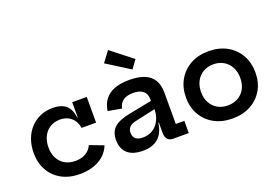

<svg xmlns="http://www.w3.org/2000/svg" viewBox="-111 -1168 2180 1514"><g transform="rotate(-20 979.0 -411.0)"><path d="M339 10.5Q250.5 10.5 185.8 -25Q121 -60.5 85.8 -123.8Q50.5 -187 50.5 -269.5Q50.5 -332.5 69.5 -384.2Q88.5 -436 123.5 -474Q158.5 -512 206.2 -532.8Q254 -553.5 311 -553.5Q363.5 -553.5 396.8 -536.8Q430 -520 447.2 -489.2Q464.5 -458.5 468.5 -416H496L473 -327.5Q468 -363.5 449.8 -390.5Q431.5 -417.5 402.2 -432.5Q373 -447.5 334 -447.5Q286 -447.5 250.2 -425.2Q214.5 -403 194.8 -363.2Q175 -323.5 175 -271Q175 -220 195 -181.2Q215 -142.5 252 -120.8Q289 -99 340.5 -99Q392 -99 428.5 -121Q465 -143 480 -180.5L596 -136.5Q570 -68 502.2 -28.8Q434.5 10.5 339 10.5ZM473 -327.5V-543H595V-327.5Z M879 -833 1058.5 -692.5 1008 -623 813.5 -745.5ZM1122.5 0Q1092.5 0 1076.2 -18.5Q1060 -37 1060 -71V-196.5L1070 -216.5L1064.5 -277.5L1060 -312.5V-353.5Q1060 -385 1047 -405.8Q1034 -426.5 1008.8 -437Q983.5 -447.5 947.5 -447.5Q895.5 -447.5 864.8 -426.2Q834 -405 825.5 -361.5L711 -382Q719.5 -438.5 749 -477Q778.5 -515.5 829.8 -535Q881 -554.5 955.5 -554.5Q1030 -554.5 1080.5 -534.2Q1131 -514 1156.5 -472Q1182 -430 1182 -365.5V-102.5H1253.5V0ZM869.5 8Q784 8 739.8 -31Q695.5 -70 695.5 -143.5Q695.5 -212 736 -248.5Q776.5 -285 867 -302.5L1089 -346.5V-275L895.5 -232.5Q858 -224.5 840.2 -206.2Q822.5 -188 822.5 -158Q822.5 -124.5 843.2 -107.5Q864 -90.5 903 -90.5Q950.5 -90.5 987 -113.5Q1023.5 -136.5 1044 -178.5Q1064.5 -220.5 1064.5 -277.5L1090 -159.5H1056Q1045 -75.5 997.5 -33.8Q950 8 869.5 8Z M1619.5 10.5Q1532.5 10.5 1467 -25.2Q1401.5 -61 1365 -124Q1328.5 -187 1328.5 -269.5Q1328.5 -353 1365 -417Q1401.5 -481 1466.8 -517.2Q1532 -553.5 1619.5 -553.5Q1707 -553.5 1772.5 -517.2Q1838 -481 1874.5 -417Q1911 -353 1911 -269.5Q1911 -187 1874.5 -124Q1838 -61 1772.5 -25.2Q1707 10.5 1619.5 10.5ZM1619.5 -99Q1668 -99 1705.2 -120.2Q1742.5 -141.5 1763.2 -179.8Q1784 -218 1784 -269.5Q1784 -321.5 1763.2 -360.8Q1742.5 -400 1705.2 -421.8Q1668 -443.5 1619.5 -443.5Q1571 -443.5 1534 -421.8Q1497 -400 1476 -360.8Q1455 -321.5 1455 -269.5Q1455 -218 1476 -179.8Q1497 -141.5 1534 -120.2Q1571 -99 1619.5 -99Z"/></g></svg>

Font: Hepta Slab SemiBold
Style: Regular
Weight: 600
Designer: Michael LaGattuta
Foundry: Michael LaGattuta
Version: Version 1.102